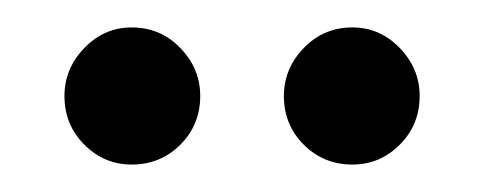

<svg xmlns="http://www.w3.org/2000/svg" viewBox="-20 -691 353 140"><path d="M237 -571Q216 -571 201.5 -585.5Q187 -600 187 -621Q187 -641 201.5 -656Q216 -671 237 -671Q257 -671 271.5 -656Q286 -641 286 -621Q286 -600 271.5 -585.5Q257 -571 237 -571ZM76 -571Q56 -571 41.5 -585.5Q27 -600 27 -621Q27 -641 41.5 -656Q56 -671 76 -671Q97 -671 111.5 -656Q126 -641 126 -621Q126 -600 111.5 -585.5Q97 -571 76 -571Z"/></svg>

Font: DVN - DM Sans
Style: Regular
Weight: 400
Designer: Colophon Foundry, Jonny Pinhorn
Foundry: Colophon Foundry
Version: Version 4.004;gftools[0.9.30]